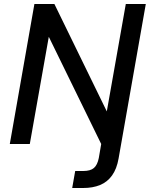

<svg xmlns="http://www.w3.org/2000/svg" viewBox="-20 -720 749 960"><path d="M29 0 152 -700H252L514 -163L609 -700H709L573 72Q564 124 540.5 157Q517 190 480.5 205Q444 220 396 220H341L356 135H396Q432 135 449.5 120Q467 105 474 70L486 0L224 -536L129 0Z"/></svg>

Font: DM Sans 17pt Medium
Style: Italic
Weight: 500
Italic angle: -10°
Version: Version 4.004;gftools[0.9.30]